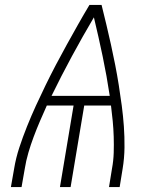

<svg xmlns="http://www.w3.org/2000/svg" viewBox="-20 -755 640 775"><path d="M24 0 37 -74Q44 -117 58 -159.5Q72 -202 89 -244.5Q106 -287 125 -328.5Q144 -370 164 -411Q184 -452 205.5 -493Q227 -534 249.5 -574.5Q272 -615 294.5 -655Q317 -695 341 -735H390Q400 -695 409.5 -655Q419 -615 428 -574.5Q437 -534 445 -493Q453 -452 459.5 -411Q466 -370 471.5 -328.5Q477 -287 480 -245Q483 -203 482.5 -159.5Q482 -116 475 -74L463 0H420L432 -74Q438 -106 439 -138.5Q440 -171 439 -203Q438 -235 435 -266.5Q432 -298 428 -329H320L265 0H222L277 -329H169Q155 -298 141.5 -266.5Q128 -235 116 -203Q104 -171 94.5 -138.5Q85 -106 80 -74L67 0ZM188 -368H423Q411 -448 394.5 -527Q378 -606 359 -685Q313 -607 270 -527.5Q227 -448 188 -368Z"/></svg>

Font: Iosevka Curly XLtExObl
Style: Regular
Weight: 200
Width: 7
Italic angle: -9°
Monospace: yes
Designer: Belleve Invis
Foundry: Belleve Invis
Version: Version 11.0.1; ttfautohint (v1.8.3)